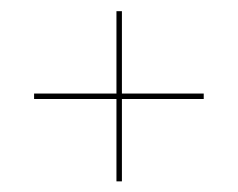

<svg xmlns="http://www.w3.org/2000/svg" viewBox="-20 -458 436 352"><path d="M193.5 -125.5V-276.5H42.5V-286.5H193.5V-437.5H203.5V-286.5H353.5V-276.5H203.5V-125.5Z"/></svg>

Font: Imbue 100pt Medium
Style: Regular
Weight: 500
Designer: Tyler Finck
Foundry: Etcetera Type Company
Version: Version 1.102; ttfautohint (v1.8.3)